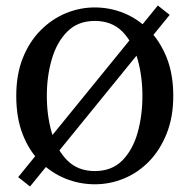

<svg xmlns="http://www.w3.org/2000/svg" viewBox="-20 -654 688 697"><path d="M596 -600 89 23 46 -11 553 -634ZM150 -306Q150 -234 168 -172Q186 -110 224.5 -71.5Q263 -33 324 -33Q386 -33 424 -71.5Q462 -110 479.5 -172Q497 -234 497 -306Q497 -377 479.5 -439Q462 -501 424 -539.5Q386 -578 324 -578Q263 -578 224.5 -539.5Q186 -501 168 -439Q150 -377 150 -306ZM324 -627Q379 -627 429.5 -606.5Q480 -586 520.5 -545.5Q561 -505 585 -445Q609 -385 609 -306Q609 -229 585 -169Q561 -109 521 -68Q481 -27 430 -6Q379 15 324 15Q269 15 218 -5.5Q167 -26 126.5 -66Q86 -106 62.5 -166Q39 -226 39 -306Q39 -383 62.5 -442.5Q86 -502 127 -543.5Q168 -585 219 -606Q270 -627 324 -627Z"/></svg>

Font: Lisu Bosa SemiBold
Style: Regular
Weight: 600
Designer: David Morse, Annie Olsen, Victor Gaultney, Frank Grießhammer (Latin)
Foundry: SIL International
Version: Version 2.000